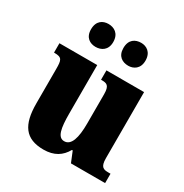

<svg xmlns="http://www.w3.org/2000/svg" viewBox="-177 -899 1002 1047"><g transform="rotate(30 324.5 -375.5)"><path d="M413 -617C445 -617 481 -636 481 -688C481 -742 445 -761 413 -761C376 -761 342 -742 342 -688C342 -636 376 -617 413 -617ZM207 -617C242 -617 278 -636 278 -688C278 -742 242 -761 207 -761C172 -761 138 -742 138 -688C138 -636 172 -617 207 -617ZM241 10C308 10 350 -18 377 -66H382L409 0H624V-59H612C580 -59 560 -63 560 -120V-536H323V-477H327C359 -477 377 -472 377 -417V-233C377 -142 360 -86 316 -86C275 -86 265 -139 265 -230V-536H27V-477H30C78 -477 82 -462 82 -405V-189C82 -55 126 10 241 10Z"/></g></svg>

Font: Noto Serif Bengali SemiCondensed Black
Style: Regular
Weight: 900
Width: 4
Designer: Juan Bruce, Universal Thirst, Indian Type Foundry and the Monotype Design Team.
Foundry: Monotype Imaging Inc.
Version: Version 2.003